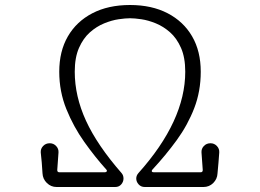

<svg xmlns="http://www.w3.org/2000/svg" viewBox="-20 -745 1040 768"><path d="M206 3Q184 3 167.5 -13Q151 -29 150 -52Q149 -74 147 -95Q145 -116 143 -135Q142 -150 152.5 -161Q163 -172 179 -172Q194 -172 204.5 -161Q215 -150 214 -135L209 -65Q209 -56 217 -56H400Q405 -56 407 -59.5Q409 -63 405 -67Q360 -117 317 -177.5Q274 -238 245.5 -308.5Q217 -379 217 -458Q217 -540 251.5 -599.5Q286 -659 349.5 -692Q413 -725 500 -725Q587 -725 650.5 -692Q714 -659 748.5 -599.5Q783 -540 783 -458Q783 -380 757 -312.5Q731 -245 687 -184.5Q643 -124 590 -67Q587 -64 587 -61Q587 -56 595 -56H783Q791 -56 791 -65L786 -135Q785 -150 795.5 -161Q806 -172 822 -172Q837 -172 847.5 -161Q858 -150 857 -135Q856 -117 854 -95.5Q852 -74 850 -51Q849 -29 833 -13Q817 3 794 3H559Q544 3 534.5 -7.5Q525 -18 525 -31Q525 -43 534 -53Q721 -262 721 -458Q721 -515 704 -553.5Q687 -592 660.5 -615.5Q634 -639 603.5 -651.5Q573 -664 545.5 -668Q518 -672 500 -672Q482 -672 454.5 -668Q427 -664 396.5 -651.5Q366 -639 339.5 -615.5Q313 -592 296 -553.5Q279 -515 279 -458Q279 -360 324 -262Q369 -164 466 -53Q474 -44 474 -31Q474 -18 465 -7.5Q456 3 441 3Z"/></svg>

Font: Kiwi Maru Light
Style: Regular
Weight: 300
Designer: Hiroki-Chan
Version: Version 1.100